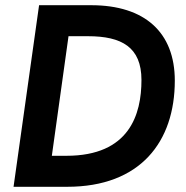

<svg xmlns="http://www.w3.org/2000/svg" viewBox="-20 -717 714 737"><path d="M32 0H238C519 0 651 -173 651 -407.5C651 -592.5 536 -697 330 -697H130ZM179 -119 243 -578H318C447 -578 523 -536 523 -410C523 -278 477 -119 235 -119Z"/></svg>

Font: HK Grotesk
Style: Bold Italic
Weight: 700
Italic angle: -16°
Designer: Alfredo Marco Pradil
Foundry: Hanken Design Co.
Version: Version 3.001;FEAKit 1.0